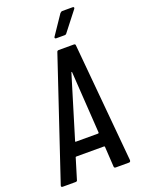

<svg xmlns="http://www.w3.org/2000/svg" viewBox="-171 -963 759 1035"><g transform="rotate(-20 208.5 -445.5)"><path d="M297 -9 290 -124Q290 -126 288.5 -127Q287 -128 285 -128H127Q125 -128 123.5 -127Q122 -126 122 -124L87 -9Q86 0 76 0H2Q-3 0 -5 -3Q-7 -6 -5 -11L223 -691Q225 -700 234 -700H321Q330 -700 330 -691L392 -11Q392 0 382 0H307Q297 0 297 -9ZM151 -204H280Q282 -204 284 -208L261 -563Q261 -565 259.5 -565Q258 -565 257 -563L149 -208Q148 -207 149 -205.5Q150 -204 151 -204ZM238 -776 311 -884Q318 -891 324 -891H383Q389 -891 390.5 -887.5Q392 -884 388 -879L303 -770Q299 -764 291 -764H243Q238 -764 236 -767.5Q234 -771 238 -776Z"/></g></svg>

Font: Barlow Condensed Medium
Style: Italic
Weight: 500
Width: 3
Italic angle: -7°
Designer: Jeremy Tribby
Foundry: Tribby Type
Version: Version 1.408